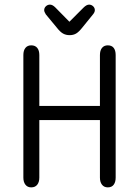

<svg xmlns="http://www.w3.org/2000/svg" viewBox="-20 -801 601 830"><path d="M150 -343V-563Q150 -583 141 -594Q132 -605 115 -605Q99 -605 90 -594Q81 -583 81 -563V-33Q81 -14 90 -2.5Q99 9 115 9Q132 9 141 -2.5Q150 -14 150 -33V-282H412V-33Q412 -14 421 -2.5Q430 9 446 9Q463 9 471.5 -2.5Q480 -14 480 -33V-563Q480 -583 471.5 -594Q463 -605 446 -605Q430 -605 421 -594Q412 -583 412 -563V-343ZM280 -707 219 -769Q207 -781 196 -781Q186 -781 178.5 -774Q171 -767 171 -757Q171 -750 178 -739L226 -681Q240 -663 252.5 -656Q265 -649 281 -649Q297 -649 309 -656Q321 -663 336 -682L383 -740Q390 -749 390 -757Q390 -767 382.5 -774Q375 -781 365 -781Q354 -781 341 -768Z"/></svg>

Font: Beiruti
Style: Regular
Weight: 400
Version: Version 1.00